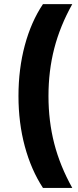

<svg xmlns="http://www.w3.org/2000/svg" viewBox="-20 -851 377 924"><path d="M68.9 -388.9Q68.9 -518.9 99.4 -632.8Q130 -746.7 186.7 -831.1H327.8Q268.9 -725.6 241.1 -617.8Q213.3 -510 213.3 -388.9Q213.3 -267.8 241.1 -160Q268.9 -52.2 327.8 53.3H186.7Q130 -33.3 99.4 -146.7Q68.9 -260 68.9 -388.9Z"/></svg>

Font: Paperlogy 8 ExtraBold
Style: Regular
Weight: 800
Designer: redesigned by Lee Juim, glyphs from Gmarket Sans & Montserrat
Foundry: PT&
Version: Version 1.001